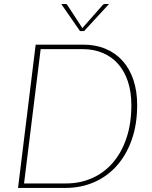

<svg xmlns="http://www.w3.org/2000/svg" viewBox="-20 -922 746 942"><path d="M653 -406.5Q653 -312 626.5 -236.8Q600 -161.5 553 -108.8Q506 -56 441.5 -28Q377 0 301.5 0H68.5L155 -703H388Q449 -703 498 -682.5Q547 -662 581.5 -623.5Q616 -585 634.5 -530Q653 -475 653 -406.5ZM624.5 -406Q624.5 -470.5 607.8 -521.5Q591 -572.5 559.8 -608Q528.5 -643.5 484.2 -662.2Q440 -681 385.5 -681H179.5L98 -22H304Q373 -22 431.8 -48Q490.5 -74 533.2 -123.2Q576 -172.5 600.2 -243.8Q624.5 -315 624.5 -406ZM515 -902.5 392.5 -769.5H372.5L280.5 -902.5H299Q301.5 -902.5 305 -901.8Q308.5 -901 310.5 -897L382 -787.5Q383.5 -785.5 384 -783.5L387 -787.5L483.5 -897Q487 -901 490.5 -901.8Q494 -902.5 496.5 -902.5Z"/></svg>

Font: Lato ExtraLight
Style: Italic
Weight: 275
Italic angle: -7°
Designer: Lukasz Dziedzic with Adam Twardoch and Botio Nikoltchev
Foundry: tyPoland Lukasz Dziedzic
Version: Version 2.015; 2015-08-06; http://www.latofonts.com/